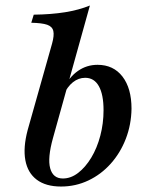

<svg xmlns="http://www.w3.org/2000/svg" viewBox="-20 -661 536 692"><path d="M200 11.3Q145.2 11.3 112.5 -13.3Q79.8 -37.9 71.4 -83.5Q62.9 -129 79.8 -192.7L167.7 -504Q175.8 -533.1 172.2 -549.2Q168.5 -565.3 150 -571.8Q131.5 -578.2 92.7 -579L101.6 -608.1Q164.5 -608.9 214.5 -616.9Q264.5 -625 304 -641.1L171 -163.7Q150.8 -91.1 160.9 -54.4Q171 -17.7 206.5 -17.7Q235.5 -17.7 261.7 -37.9Q287.9 -58.1 308.9 -92.7Q329.8 -127.4 341.5 -171.8Q353.2 -216.1 353.2 -263.7Q353.2 -320.2 336.3 -350.4Q319.4 -380.6 287.1 -380.6Q262.9 -380.6 242.7 -364.5Q222.6 -348.4 208.9 -318.5L209.7 -342.7Q229.8 -383.9 261.3 -405.6Q292.7 -427.4 331.5 -427.4Q388.7 -427.4 421.4 -385.1Q454 -342.7 454 -269.4Q453.2 -212.1 433.5 -160.9Q413.7 -109.7 379 -71Q344.4 -32.3 298.4 -10.5Q252.4 11.3 200 11.3Z"/></svg>

Font: Playfair 5pt SemiExpanded Light SemiBold
Style: Italic
Weight: 600
Italic angle: -15.6°
Version: Version 2.001;gftools[0.9.30]